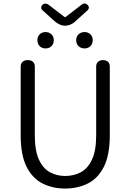

<svg xmlns="http://www.w3.org/2000/svg" viewBox="-20 -1081 756 1114"><path d="M358 13Q286 13 227.5 -16Q169 -45 134.5 -113Q100 -181 100 -297V-695Q100 -712 110.5 -722Q121 -732 138 -732H145Q161 -732 171.5 -722Q182 -712 182 -695V-296Q182 -206 206 -154.5Q230 -103 270 -81.5Q310 -60 358 -60Q408 -60 448.5 -81.5Q489 -103 513.5 -154.5Q538 -206 538 -296V-695Q538 -712 548.5 -722Q559 -732 575 -732H580Q597 -732 607 -722Q617 -712 617 -695V-297Q617 -181 582.5 -113Q548 -45 489 -16Q430 13 358 13ZM357 -932Q341 -932 325 -939.5Q309 -947 298 -957L225 -1023Q218 -1030 219 -1038.5Q220 -1047 227 -1054Q234 -1060 244 -1060Q254 -1060 261 -1054L355 -982H360L454 -1054Q471 -1068 488 -1053Q495 -1047 495.5 -1038.5Q496 -1030 489 -1022L418 -958Q408 -947 391 -939.5Q374 -932 357 -932ZM244 -800Q224 -800 210.5 -813Q197 -826 197 -848Q197 -869 210.5 -882Q224 -895 244 -895Q265 -895 278.5 -882Q292 -869 292 -848Q292 -826 278.5 -813Q265 -800 244 -800ZM471 -800Q450 -800 436 -813Q422 -826 422 -848Q422 -869 436 -882Q450 -895 471 -895Q491 -895 504.5 -882Q518 -869 518 -848Q518 -826 504.5 -813Q491 -800 471 -800Z"/></svg>

Font: Chiron GoRound TC N
Style: Regular
Weight: 350
Designer: Ryoko NISHIZUKA 西塚涼子 (kana, bopomofo & ideographs); Paul D. Hunt (Latin, Greek & Cyrillic); Sandoll Communications 산돌커뮤니
Foundry: Adobe
Version: Version 1.000;hotconv 1.1.1;makeotfexe 2.6.0